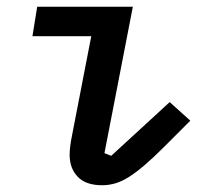

<svg xmlns="http://www.w3.org/2000/svg" viewBox="-20 -536 640 568"><path d="M282 12Q234 12 210 -13Q186 -38 186 -78Q186 -101 193 -135L250 -429H76L90 -516H373L289 -83L309 -75L482 -234L543 -179L465 -101Q434 -70 409 -48.5Q384 -27 363 -13.5Q342 0 322.5 6Q303 12 282 12Z"/></svg>

Font: IBM Plex Mono Medium
Style: Italic
Weight: 500
Italic angle: -9°
Monospace: yes
Designer: Mike Abbink, Paul van der Laan, Pieter van Rosmalen
Foundry: Bold Monday
Version: Version 2.3